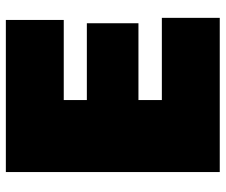

<svg xmlns="http://www.w3.org/2000/svg" viewBox="-76 -676 753 640"><g transform="rotate(-90 300.0 -356.5)"><path d="M46 0V-713H553V-520H286V-443H542V-271H286V-193H560V0Z"/></g></svg>

Font: Commissioner Black
Style: Regular
Weight: 900
Designer: Kostas Bartsokas
Foundry: Kostas Bartsokas
Version: Version 1.000; ttfautohint (v1.8.3)